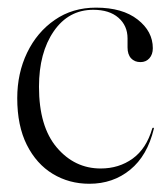

<svg xmlns="http://www.w3.org/2000/svg" viewBox="-20 -460 426 490"><path d="M370 -337Q370 -321 361.2 -311.2Q352.5 -301.5 338.5 -301.5Q323.5 -301.5 314.5 -311.2Q305.5 -321 305.5 -339V-362Q305.5 -394.5 282.2 -414.8Q259 -435 218 -435Q155 -435 117.2 -380.2Q79.5 -325.5 79.5 -238.5Q79.5 -137 125 -83.5Q170.5 -30 237 -30Q283.5 -30 318.5 -55.2Q353.5 -80.5 368.5 -132Q369.5 -134.5 371 -134Q373.5 -134 372.5 -131Q356 -62.5 312.2 -26.8Q268.5 9 208 9Q156.5 9 114.8 -16.2Q73 -41.5 48.5 -90.2Q24 -139 24 -209.5Q24 -273 49.2 -325.5Q74.5 -378 119.8 -409.2Q165 -440.5 225 -440.5Q292.5 -440.5 331.2 -410.2Q370 -380 370 -337Z"/></svg>

Font: Fraunces 144pt S000 Light
Style: Regular
Weight: 300
Version: Version 1.000; ttfautohint (v1.8.3)